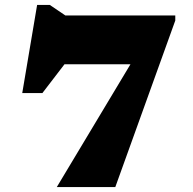

<svg xmlns="http://www.w3.org/2000/svg" viewBox="-20 -761 784 781"><path d="M105 -499.5 320.5 -601.5 152.5 -382.5H70.5L131 -741H182.5L246 -698H693V-677.5L449 0H211L591 -633.5L583 -499.5Z"/></svg>

Font: Newsreader 9pt ExtraBold
Style: Regular
Weight: 800
Designer: Hugues Gentile
Foundry: Production Type
Version: Version 1.003